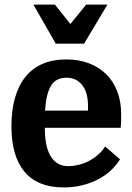

<svg xmlns="http://www.w3.org/2000/svg" viewBox="-20 -810 577 840"><path d="M176 -251H508Q510 -275 510 -287Q510 -299 510 -311Q510 -367 492.5 -411.5Q475 -456 443.5 -486.5Q412 -517 368 -533.5Q324 -550 270 -550Q211 -550 166 -530.5Q121 -511 91 -473.5Q61 -436 45.5 -381.5Q30 -327 30 -258Q30 -193 44 -143.5Q58 -94 86.5 -59.5Q115 -25 158 -7.5Q201 10 258 10Q302 10 340 0.5Q378 -9 409.5 -25.5Q441 -42 465 -64.5Q489 -87 505 -113L440 -169Q425 -146 405.5 -130Q386 -114 364.5 -103.5Q343 -93 321 -88Q299 -83 279 -83Q250 -83 230 -96.5Q210 -110 198 -133Q186 -156 181 -186.5Q176 -217 176 -251ZM271 -470Q314 -470 339.5 -438Q365 -406 365 -346V-326H177Q182 -401 203.5 -435.5Q225 -470 271 -470ZM126 -790 224 -619H348L450 -790H357L288 -705L220 -790Z"/></svg>

Font: GradeGX
Style: Regular
Weight: 100
Width: 1
Designer: Adam Twardoch
Foundry: Adam Twardoch
Version: Version 2.002; DEVELOPMENT